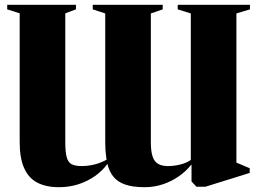

<svg xmlns="http://www.w3.org/2000/svg" viewBox="-20 -763 1084 800"><path d="M1021.5 -743V-724L965 -707V-85.5L1020.5 -62V-42.5L836 15H798.5L778 -7V-78Q756 -50 725.2 -28.5Q694.5 -7 658.2 5Q622 17 582.5 17Q533.5 17 501.8 6Q470 -5 452.5 -26.8Q435 -48.5 427.5 -80Q407 -51.5 375.8 -29.5Q344.5 -7.5 306.5 4.8Q268.5 17 226 17Q172 17 135.5 -2Q99 -21 80.5 -62.8Q62 -104.5 62 -171.5V-707.5L10 -724V-743H296.5V-724L252 -707.5V-171.5Q252 -129.5 258 -107.8Q264 -86 279 -78.5Q294 -71 320.5 -71Q338 -71 356.2 -74Q374.5 -77 391.8 -83Q409 -89 424 -97.5Q423 -104 421.8 -114.2Q420.5 -124.5 419.5 -138Q418.5 -151.5 418.5 -167V-707L366.5 -724V-743H658V-724L608.5 -707V-171.5Q608.5 -131.5 616.2 -109.8Q624 -88 640 -79.5Q656 -71 680.5 -71Q696.5 -71 713.5 -73.8Q730.5 -76.5 746.5 -82Q762.5 -87.5 775 -96.5V-707L720.5 -724V-743Z"/></svg>

Font: Merriweather 144pt Black
Style: Regular
Weight: 900
Version: Version 2.100